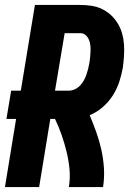

<svg xmlns="http://www.w3.org/2000/svg" viewBox="-20 -755 540 775"><path d="M0 0 45 -275H6L25 -389H64L121 -735H304Q327 -735 350 -731.5Q373 -728 393 -718Q413 -708 428.5 -693.5Q444 -679 455.5 -660Q467 -641 473 -619.5Q479 -598 480.5 -575.5Q482 -553 480.5 -529.5Q479 -506 476 -483Q471 -454 461.5 -425Q452 -396 435.5 -370Q419 -344 395 -323Q371 -302 342 -290Q356 -257 368.5 -222Q381 -187 389 -151Q397 -115 399.5 -77Q402 -39 396 0H258Q264 -37 260.5 -73Q257 -109 248.5 -143.5Q240 -178 228.5 -211Q217 -244 202 -275H183L138 0ZM202 -389H258Q270 -389 282 -394.5Q294 -400 303 -409.5Q312 -419 318.5 -430.5Q325 -442 329 -454Q333 -466 336 -478Q339 -490 341 -502Q343 -514 344 -526Q345 -538 345.5 -550Q346 -562 344.5 -573.5Q343 -585 338.5 -595.5Q334 -606 325.5 -613.5Q317 -621 305 -621H241Z"/></svg>

Font: Iosevka Term Curly Hv Obl
Style: Regular
Weight: 900
Italic angle: -9°
Designer: Belleve Invis
Foundry: Belleve Invis
Version: Version 32.3.0